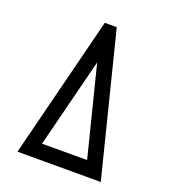

<svg xmlns="http://www.w3.org/2000/svg" viewBox="-129 -790 783 885"><g transform="rotate(20 262.5 -348.0)"><path d="M373 -73.7 262.7 -512.2 151.9 -73.2ZM58.1 0 233.4 -695.8H292L466.8 0Z"/></g></svg>

Font: Anka/Coder Condensed
Style: Regular
Weight: 400
Width: 4
Monospace: yes
Version: Version 1.100